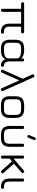

<svg xmlns="http://www.w3.org/2000/svg" viewBox="1601 -2369 768 4010"><g transform="rotate(90 1985.0 -364.0)"><path d="M27 -452.5Q27 -484 58.5 -484H644.5Q676 -484 676 -452.5Q676 -421 644.5 -421H537V-181.5Q537 -114 563 -88.5Q589 -63 651.5 -63Q668 -63 675.8 -55.2Q683.5 -47.5 683.5 -31.5Q683.5 0 651.5 0Q562 0 518 -44Q474 -88 474 -181.5V-421H227.5V-31.5Q227.5 0 196 0Q164.5 0 164.5 -31.5V-421H58.5Q27 -421 27 -452.5Z M810 -185.5V-298.5Q810 -394.5 855 -439.2Q900 -484 995.5 -484H1033.5Q1097 -484 1137.8 -467Q1178.5 -450 1200 -418V-452.5Q1200 -484 1231.5 -484Q1263 -484 1263 -452.5V-181.5Q1263 -136.5 1274 -111.5Q1285 -86.5 1303.2 -76Q1321.5 -65.5 1342.5 -63Q1359 -61.5 1366.8 -54.5Q1374.5 -47.5 1374.5 -31.5Q1374.5 0 1342.5 0Q1307.5 0 1282.2 -12.8Q1257 -25.5 1240.8 -47Q1224.5 -68.5 1216 -94.5Q1199 -49.5 1154.5 -24.8Q1110 0 1033.5 0H995.5Q900 0 855 -45Q810 -90 810 -185.5ZM873 -185.5Q873 -116.5 899.8 -89.8Q926.5 -63 995.5 -63H1033.5Q1107.5 -63 1153.8 -85.2Q1200 -107.5 1200 -152.5V-331.5Q1200 -377 1153.8 -399Q1107.5 -421 1033.5 -421H995.5Q926.5 -421 899.8 -394.5Q873 -368 873 -298.5Z M1536 -654Q1530 -668 1534.8 -678.8Q1539.5 -689.5 1553 -695.5Q1567 -702 1577.8 -697.8Q1588.5 -693.5 1594.5 -679L1879 -45Q1891.5 -15.5 1862 -3.5Q1833.5 9 1820.5 -20ZM1667.5 -406 1499 -19Q1493.5 -6.5 1482.2 -2.2Q1471 2 1457.5 -3.5Q1429.5 -16 1442 -45L1637 -484.5Z M2175.5 0Q2080 0 2035 -45Q1990 -90 1990 -184.5V-298.5Q1990 -395 2035 -439.8Q2080 -484.5 2175.5 -484H2257.5Q2353.5 -484 2398.2 -439.2Q2443 -394.5 2443 -298.5V-185.5Q2443 -90 2398.2 -45Q2353.5 0 2257.5 0ZM2053 -184.5Q2053 -116 2079.8 -89.5Q2106.5 -63 2175.5 -63H2257.5Q2327 -63 2353.5 -89.8Q2380 -116.5 2380 -185.5V-298.5Q2380 -368 2353.5 -394.5Q2327 -421 2257.5 -421H2175.5Q2129.5 -421.5 2102.8 -410.2Q2076 -399 2064.5 -372.2Q2053 -345.5 2053 -298.5Z M2818 -554Q2792 -565 2802.5 -591.5L2850 -709Q2860.5 -736 2887.5 -724.5Q2913.5 -714.5 2903 -687.5L2855.5 -570Q2845.5 -543 2818 -554ZM2610.5 -185.5V-452.5Q2610.5 -484 2642 -484Q2673.5 -484 2673.5 -452.5V-185.5Q2673.5 -116.5 2700.2 -89.8Q2727 -63 2796 -63H2860Q2929 -63 2955.8 -89.8Q2982.5 -116.5 2982.5 -185.5V-452.5Q2982.5 -484 3014 -484Q3045.5 -484 3045.5 -452.5V-185.5Q3045.5 -90 3000.8 -45Q2956 0 2860 0H2796Q2700.5 0 2655.5 -45Q2610.5 -90 2610.5 -185.5Z M3261.5 0Q3230 0 3230 -31.5V-452.5Q3230 -484 3261.5 -484Q3293 -484 3293 -452.5V-263.5L3541.5 -477Q3564.5 -497.5 3586 -473.5Q3596 -463 3595 -451.2Q3594 -439.5 3582.5 -429.5L3399 -271.5L3590.5 -54Q3611.5 -30.5 3587.5 -9.5Q3577 0.5 3565.5 -0.5Q3554 -1.5 3543.5 -12L3351 -230L3293 -180.5V-31.5Q3293 0 3261.5 0Z M3891.5 0Q3797 0 3753 -44Q3709 -88 3709 -181.5V-452.5Q3709 -484 3740.5 -484Q3772 -484 3772 -452.5V-181.5Q3772 -114 3798 -88.5Q3824 -63 3891.5 -63Q3908 -63 3915.8 -55.2Q3923.5 -47.5 3923.5 -31.5Q3923.5 0 3891.5 0Z"/></g></svg>

Font: Jura Light Medium
Style: Regular
Weight: 500
Version: Version 5.106